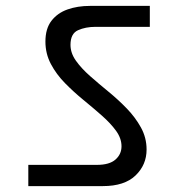

<svg xmlns="http://www.w3.org/2000/svg" viewBox="-20 -692 616 651"><path d="M76 -61V-133H309Q351 -133 371.5 -151Q392 -169 392 -196Q392 -223 373.5 -248.5Q355 -274 325.5 -300Q296 -326 263 -353Q230 -380 200.5 -410Q171 -440 152.5 -475Q134 -510 134 -551Q134 -595 154.5 -621.5Q175 -648 209 -660Q243 -672 285 -672H488V-601H304Q270 -601 244.5 -589.5Q219 -578 219 -540Q219 -512 237.5 -486Q256 -460 285.5 -434Q315 -408 348 -381Q381 -354 410 -324Q439 -294 458 -259.5Q477 -225 477 -185Q477 -133 439.5 -97Q402 -61 329 -61Z"/></svg>

Font: Poppins
Style: Regular
Weight: 400
Designer: Ninad Kale (Devanagari), Jonny Pinhorn (Latin)
Version: Version 5.002